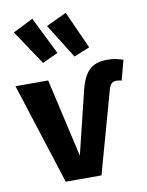

<svg xmlns="http://www.w3.org/2000/svg" viewBox="-99 -926 761 993"><g transform="rotate(-10 281.0 -430.0)"><path d="M471.5 -428 352.2 0H164.6L-5.6 -531.4H166L259.8 -120L338.6 -442.8Q355.4 -516.8 388.3 -550.4Q421.2 -584 485.1 -584Q509.3 -584 529.3 -579.9Q549.3 -575.8 568.2 -569.1L539.9 -464.1Q534.8 -466.5 527.4 -467.7Q520.1 -468.9 512.1 -468.9Q497.9 -468.9 488.1 -460.4Q478.3 -452 471.5 -428ZM237.7 -663.4 140.5 -860 34.5 -806.6 156 -625.3ZM404.6 -663.4 316.1 -860 208.9 -809.7 321.7 -629.7Z"/></g></svg>

Font: Fira Sans Variable
Style: Regular
Weight: 400
Designer: Carrois Corporate & Edenspiekermann AG
Foundry: Carrois Corporate GbR & Edenspiekermann AG
Version: Version 4.202